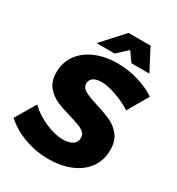

<svg xmlns="http://www.w3.org/2000/svg" viewBox="-230 -1041 1089 1184"><g transform="rotate(30 314.5 -449.5)"><path d="M646 -635 561 -489Q510 -522 448.5 -543.5Q387 -565 344 -565Q309 -565 288 -552Q267 -539 265 -514Q264 -482 293.5 -465Q323 -448 388 -428Q453 -408 495.5 -388.5Q538 -369 568.5 -330.5Q599 -292 599 -230Q599 -153 558.5 -98.5Q518 -44 448.5 -16.5Q379 11 295 11Q207 11 124 -19Q41 -49 -17 -102L68 -246Q116 -199 185.5 -168.5Q255 -138 311 -138Q355 -138 380 -154.5Q405 -171 405 -203Q405 -225 389 -239.5Q373 -254 349 -263Q325 -272 280 -286Q215 -304 173 -323Q131 -342 101 -379Q71 -416 71 -476Q71 -548 109 -601.5Q147 -655 215.5 -684.5Q284 -714 374 -714Q449 -714 521 -692.5Q593 -671 646 -635ZM572 -757H444L397 -824L324 -757H196L335 -910H492Z"/></g></svg>

Font: Gontserrat
Style: Bold Italic
Weight: 700
Italic angle: -11.3°
Designer: Julieta Ulanovsky
Foundry: Julieta Ulanovsky
Version: Version 6.001